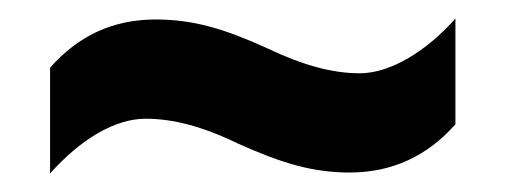

<svg xmlns="http://www.w3.org/2000/svg" viewBox="-20 -456 545 207"><path d="M237 -301C284 -280 317 -270 357 -270C403 -270 441 -288 471 -322V-436C440 -401 401 -377 368 -377C339 -377 308 -385 268 -404C222 -425 188 -435 148 -435C101 -435 64 -417 34 -383V-269C67 -306 104 -328 137 -328C166 -328 198 -320 237 -301Z"/></svg>

Font: Noto Sans Georgian Condensed Bold
Style: Regular
Weight: 700
Width: 3
Designer: Monotype Design Team, Akaki Razmadze
Foundry: Google LLC
Version: Version 2.005